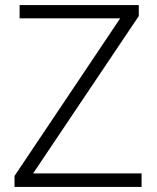

<svg xmlns="http://www.w3.org/2000/svg" viewBox="-20 -734 615 754"><path d="M37 0V-43L452 -662H57V-714H525V-671L110 -53H536V0Z"/></svg>

Font: Noto Sans Georgian Light
Style: Regular
Weight: 300
Version: Version 2.002